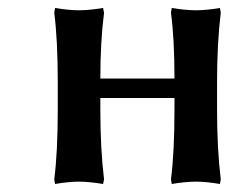

<svg xmlns="http://www.w3.org/2000/svg" viewBox="-20 -456 580 482"><path d="M418 -181.2V-210H231.9V-181.2Q231.9 -82 241.2 -5.9L238.8 5.9Q203.1 0 178.2 0Q152.3 0 118.2 5.9L116.2 -5.9Q125 -74.2 125 -181.2V-249Q125 -355.5 116.2 -423.8L118.2 -436Q152.3 -430.2 178.2 -430.2Q203.1 -430.2 238.8 -436L241.2 -423.8Q231.9 -351.6 231.9 -258.8H418Q418 -358.4 409.2 -423.8L411.1 -436Q445.8 -430.2 472.2 -430.2Q498 -430.2 532.2 -436L534.2 -423.8Q524.9 -347.7 524.9 -249V-181.2Q524.9 -82 534.2 -5.9L532.2 5.9Q498 0 472.2 0Q445.8 0 411.1 5.9L409.2 -5.9Q418 -74.2 418 -181.2Z"/></svg>

Font: Linear Smooth
Style: Bold
Weight: 700
Designer: Philipp H. Poll, Flanker
Foundry: Philipp H. Poll, reworked by Flanker
Version: Version 1.061 | FøM Fix